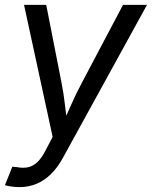

<svg xmlns="http://www.w3.org/2000/svg" viewBox="-30 -559 622 786"><path d="M-9.8 199.2 20.5 123.5 38.1 125Q62.5 129.9 83.3 126Q104 122.1 122.6 105Q141.1 87.9 158.7 52.7L185.5 1.5L68.4 -539.1H159.2L221.7 -221.2Q231 -173.8 236.3 -126.7Q241.7 -79.6 248 -35.2H217.8Q239.3 -79.6 259.8 -126.7Q280.3 -173.8 305.7 -221.2L473.6 -539.1H571.8L229 84.5Q207 125.5 179.4 152.8Q151.9 180.2 119.4 193.6Q86.9 207 49.8 207Q30.3 207 14.4 204.3Q-1.5 201.7 -9.8 199.2Z"/></svg>

Font: Inter 18pt
Style: Italic
Weight: 400
Italic angle: -9.3988°
Designer: Rasmus Andersson
Foundry: rsms
Version: Version 4.001;git-66647c0bb